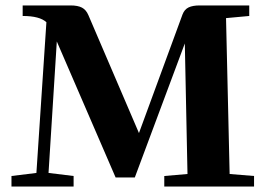

<svg xmlns="http://www.w3.org/2000/svg" viewBox="-20 -683 972 703"><path d="M22 0V-38.6L113.3 -49.8L149.9 -601.6Q125.5 -624.5 63 -624.5V-663.1H238.3Q265.1 -663.1 280.3 -655Q295.4 -647 303.7 -627.4L488.8 -195.8L648.4 -630.4Q655.3 -648.4 670.4 -655.8Q685.5 -663.1 710.9 -663.1H892.6V-624.5L807.6 -616.7L820.8 -45.9L910.2 -38.6V0H581.5V-38.6L666.5 -45.9L656.7 -523.9L473.6 -33.2H403.3L188 -531.2L157.7 -49.8L249.5 -38.6V0Z"/></svg>

Font: Elstob 8pt
Style: Bold
Weight: 700
Designer: Peter S. Baker
Version: Version 1.015